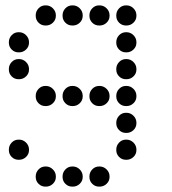

<svg xmlns="http://www.w3.org/2000/svg" viewBox="-20 -508 640 715"><path d="M149 -488Q134 -488 123.5 -477Q113 -466 113 -451V-449Q113 -434 123.5 -423.5Q134 -413 149 -413H151Q166 -413 177 -423.5Q188 -434 188 -449V-451Q188 -466 177 -477Q166 -488 151 -488ZM249 -488Q234 -488 223.5 -477Q213 -466 213 -451V-449Q213 -434 223.5 -423.5Q234 -413 249 -413H251Q266 -413 277 -423.5Q288 -434 288 -449V-451Q288 -466 277 -477Q266 -488 251 -488ZM349 -488Q334 -488 323.5 -477Q313 -466 313 -451V-449Q313 -434 323.5 -423.5Q334 -413 349 -413H351Q366 -413 377 -423.5Q388 -434 388 -449V-451Q388 -466 377 -477Q366 -488 351 -488ZM449 -488Q434 -488 423.5 -477Q413 -466 413 -451V-449Q413 -434 423.5 -423.5Q434 -413 449 -413H451Q466 -413 477 -423.5Q488 -434 488 -449V-451Q488 -466 477 -477Q466 -488 451 -488ZM49 -388Q34 -388 23.5 -377Q13 -366 13 -351V-349Q13 -334 23.5 -323.5Q34 -313 49 -313H51Q66 -313 77 -323.5Q88 -334 88 -349V-351Q88 -366 77 -377Q66 -388 51 -388ZM449 -388Q434 -388 423.5 -377Q413 -366 413 -351V-349Q413 -334 423.5 -323.5Q434 -313 449 -313H451Q466 -313 477 -323.5Q488 -334 488 -349V-351Q488 -366 477 -377Q466 -388 451 -388ZM49 -288Q34 -288 23.5 -277Q13 -266 13 -251V-249Q13 -234 23.5 -223.5Q34 -213 49 -213H51Q66 -213 77 -223.5Q88 -234 88 -249V-251Q88 -266 77 -277Q66 -288 51 -288ZM449 -288Q434 -288 423.5 -277Q413 -266 413 -251V-249Q413 -234 423.5 -223.5Q434 -213 449 -213H451Q466 -213 477 -223.5Q488 -234 488 -249V-251Q488 -266 477 -277Q466 -288 451 -288ZM149 -188Q134 -188 123.5 -177Q113 -166 113 -151V-149Q113 -134 123.5 -123.5Q134 -113 149 -113H151Q166 -113 177 -123.5Q188 -134 188 -149V-151Q188 -166 177 -177Q166 -188 151 -188ZM249 -188Q234 -188 223.5 -177Q213 -166 213 -151V-149Q213 -134 223.5 -123.5Q234 -113 249 -113H251Q266 -113 277 -123.5Q288 -134 288 -149V-151Q288 -166 277 -177Q266 -188 251 -188ZM349 -188Q334 -188 323.5 -177Q313 -166 313 -151V-149Q313 -134 323.5 -123.5Q334 -113 349 -113H351Q366 -113 377 -123.5Q388 -134 388 -149V-151Q388 -166 377 -177Q366 -188 351 -188ZM449 -188Q434 -188 423.5 -177Q413 -166 413 -151V-149Q413 -134 423.5 -123.5Q434 -113 449 -113H451Q466 -113 477 -123.5Q488 -134 488 -149V-151Q488 -166 477 -177Q466 -188 451 -188ZM449 -88Q434 -88 423.5 -77Q413 -66 413 -51V-49Q413 -34 423.5 -23.5Q434 -13 449 -13H451Q466 -13 477 -23.5Q488 -34 488 -49V-51Q488 -66 477 -77Q466 -88 451 -88ZM49 12Q34 12 23.5 23Q13 34 13 49V51Q13 66 23.5 76.5Q34 87 49 87H51Q66 87 77 76.5Q88 66 88 51V49Q88 34 77 23Q66 12 51 12ZM449 12Q434 12 423.5 23Q413 34 413 49V51Q413 66 423.5 76.5Q434 87 449 87H451Q466 87 477 76.5Q488 66 488 51V49Q488 34 477 23Q466 12 451 12ZM149 112Q134 112 123.5 123Q113 134 113 149V151Q113 166 123.5 176.5Q134 187 149 187H151Q166 187 177 176.5Q188 166 188 151V149Q188 134 177 123Q166 112 151 112ZM249 112Q234 112 223.5 123Q213 134 213 149V151Q213 166 223.5 176.5Q234 187 249 187H251Q266 187 277 176.5Q288 166 288 151V149Q288 134 277 123Q266 112 251 112ZM349 112Q334 112 323.5 123Q313 134 313 149V151Q313 166 323.5 176.5Q334 187 349 187H351Q366 187 377 176.5Q388 166 388 151V149Q388 134 377 123Q366 112 351 112Z"/></svg>

Font: Doto Rounded
Style: Bold
Weight: 700
Monospace: yes
Version: Version 1.000